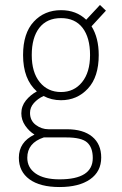

<svg xmlns="http://www.w3.org/2000/svg" viewBox="-20 -553 490 774"><path d="M249 -32Q315.5 -32 351.8 -2Q388 28 388 82Q388 138.5 343.2 169.8Q298.5 201 220 201Q141.5 201 98.8 169.8Q56 138.5 56 83Q56 19.5 119 -10.5Q97 -24 81.5 -46.8Q66 -69.5 66 -96Q66 -125 84.2 -147.8Q102.5 -170.5 128.5 -184.5Q73 -233.5 73 -331Q73 -419 116 -465.5Q159 -512 226 -512Q287.5 -512 327.5 -473.5L383 -533L407 -510L349 -447Q378 -400.5 378 -331Q378 -243 334.5 -196Q291 -149 226 -149Q187.5 -149 155.5 -166Q132 -155 116.5 -137.5Q101 -120 101 -98Q101 -67 124.2 -49.5Q147.5 -32 175 -32ZM226 -182Q278.5 -182 310.8 -221.8Q343 -261.5 343 -331Q343 -401.5 312.8 -440.8Q282.5 -480 226 -480Q169 -480 138.5 -440.8Q108 -401.5 108 -331Q108 -261.5 140.2 -221.8Q172.5 -182 226 -182ZM90 83Q90 123 123.8 146.5Q157.5 170 220 170Q354 170 354 84Q354 41.5 331.2 21.2Q308.5 1 247 1H156.5Q90 23 90 83Z"/></svg>

Font: League Mono Condensed Thin
Style: Regular
Weight: 100
Width: 1
Designer: Tyler Finck
Foundry: The League of Moveable Type / Tyler Finck
Version: Version 2.210